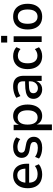

<svg xmlns="http://www.w3.org/2000/svg" viewBox="1200 -1952 932 3371"><g transform="rotate(-90 1665.5 -266.0)"><path d="M292 9Q215 9 160 -20Q105 -49 76 -106Q47 -163 47 -245Q47 -322 74 -379.5Q101 -437 152 -469Q203 -501 272 -501Q337 -501 383 -472Q429 -443 453 -388.5Q477 -334 477 -257V-220H126V-286H407L391 -269Q391 -351 361 -389.5Q331 -428 273 -428Q233 -428 204 -408Q175 -388 159 -350.5Q143 -313 143 -256V-240Q143 -182 160 -144.5Q177 -107 211 -89Q245 -71 294 -71Q331 -71 368 -82Q405 -93 437 -119L468 -50Q433 -20 386 -5.5Q339 9 292 9Z M759 9Q722 9 686 2.5Q650 -4 620 -16.5Q590 -29 568 -47L597 -116Q621 -99 647.5 -88Q674 -77 701.5 -72Q729 -67 756 -67Q805 -67 832 -84.5Q859 -102 859 -134Q859 -163 842 -178Q825 -193 789 -200L705 -215Q643 -227 611.5 -262.5Q580 -298 580 -350Q580 -396 603 -429.5Q626 -463 669 -482Q712 -501 771 -501Q803 -501 834.5 -494.5Q866 -488 893.5 -475.5Q921 -463 940 -444L909 -376Q891 -392 867.5 -403Q844 -414 819.5 -419.5Q795 -425 771 -425Q724 -425 697.5 -406.5Q671 -388 671 -354Q671 -328 686.5 -312Q702 -296 736 -290L819 -274Q885 -262 917.5 -227.5Q950 -193 950 -138Q950 -93 926.5 -60Q903 -27 860 -9Q817 9 759 9Z M1065 180V-492H1160V-386H1156Q1173 -441 1215 -471Q1257 -501 1316 -501Q1377 -501 1422 -470Q1467 -439 1491.5 -382Q1516 -325 1516 -246Q1516 -169 1492 -111.5Q1468 -54 1423.5 -22.5Q1379 9 1316 9Q1258 9 1217.5 -20.5Q1177 -50 1161 -103H1166V180ZM1289 -71Q1349 -71 1382 -116.5Q1415 -162 1415 -247Q1415 -332 1382.5 -376.5Q1350 -421 1290 -421Q1229 -421 1196.5 -376.5Q1164 -332 1164 -247Q1164 -162 1196.5 -116.5Q1229 -71 1289 -71Z M1782 9Q1735 9 1697 -11.5Q1659 -32 1637.5 -66.5Q1616 -101 1616 -143Q1616 -196 1643.5 -228.5Q1671 -261 1729.5 -275.5Q1788 -290 1882 -290H1938V-225H1889Q1841 -225 1807.5 -221Q1774 -217 1754 -208.5Q1734 -200 1724.5 -184.5Q1715 -169 1715 -146Q1715 -109 1740.5 -87.5Q1766 -66 1806 -66Q1838 -66 1865 -83Q1892 -100 1908 -129.5Q1924 -159 1924 -197V-324Q1924 -376 1899.5 -399Q1875 -422 1822 -422Q1784 -422 1745 -410.5Q1706 -399 1665 -373L1634 -445Q1662 -463 1694.5 -475.5Q1727 -488 1762.5 -494.5Q1798 -501 1833 -501Q1894 -501 1936 -481Q1978 -461 1999.5 -420Q2021 -379 2021 -314V0H1931V-106H1934Q1923 -72 1902 -46Q1881 -20 1851 -5.5Q1821 9 1782 9Z M2366 9Q2295 9 2244 -21.5Q2193 -52 2165.5 -109.5Q2138 -167 2138 -247Q2138 -326 2165.5 -383Q2193 -440 2244.5 -470.5Q2296 -501 2366 -501Q2412 -501 2454 -486Q2496 -471 2523 -444L2491 -371Q2466 -394 2436 -406Q2406 -418 2375 -418Q2310 -418 2275 -375Q2240 -332 2240 -246Q2240 -161 2275.5 -117.5Q2311 -74 2375 -74Q2406 -74 2436 -86Q2466 -98 2489 -120L2522 -47Q2495 -21 2453.5 -6Q2412 9 2366 9Z M2605 -605V-712H2722V-605ZM2614 0V-492H2715V0Z M3059 9Q2989 9 2938.5 -21Q2888 -51 2861 -108.5Q2834 -166 2834 -246Q2834 -327 2861 -384Q2888 -441 2938.5 -471Q2989 -501 3059 -501Q3129 -501 3179.5 -471Q3230 -441 3257.5 -384Q3285 -327 3285 -246Q3285 -166 3257.5 -108.5Q3230 -51 3179.5 -21Q3129 9 3059 9ZM3059 -72Q3118 -72 3151.5 -115.5Q3185 -159 3185 -247Q3185 -334 3151.5 -376.5Q3118 -419 3059 -419Q3001 -419 2967.5 -376.5Q2934 -334 2934 -247Q2934 -159 2967.5 -115.5Q3001 -72 3059 -72Z"/></g></svg>

Font: Nunito Sans 10pt SemiCondensed SemiBold
Style: Regular
Weight: 600
Width: 4
Designer: Vernon Adams
Foundry: Vernon Adams
Version: Version 3.101;gftools[0.9.27]